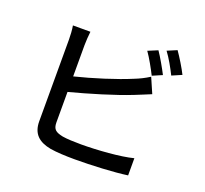

<svg xmlns="http://www.w3.org/2000/svg" viewBox="-144 -1008 1287 1208"><g transform="rotate(20 500.0 -403.5)"><path d="M733 -795 668 -768C695 -730 728 -670 748 -630L813 -658C793 -697 758 -759 733 -795ZM846 -837 782 -810C810 -773 842 -716 863 -673L928 -701C910 -738 872 -800 846 -837ZM291 -758H174C179 -731 181 -690 181 -666C181 -609 181 -223 181 -119C181 -35 227 5 308 20C350 27 410 30 472 30C582 30 732 23 823 10V-105C740 -83 583 -72 478 -72C430 -72 383 -74 353 -79C306 -89 285 -101 285 -149V-353C411 -386 579 -436 686 -479C718 -491 758 -509 791 -522L747 -623C714 -602 683 -587 650 -574C553 -533 403 -486 285 -457V-666C285 -695 288 -731 291 -758Z"/></g></svg>

Font: Noto Sans CJK HK Medium
Style: Regular
Weight: 500
Designer: Ryoko NISHIZUKA 西塚涼子 (kana, bopomofo & ideographs); Paul D. Hunt (Latin, Greek & Cyrillic); Sandoll Communications 산돌커뮤니
Foundry: Adobe
Version: Version 2.004;hotconv 1.0.118;makeotfexe 2.5.65603